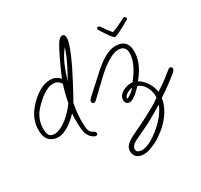

<svg xmlns="http://www.w3.org/2000/svg" viewBox="-158 -816 1377 1316"><g transform="rotate(-20 531.0 -158.5)"><path d="M404 89Q396 89 382.5 81.5Q369 74 361 67Q346 52 337 31Q328 10 323 -15Q318 -36 313.5 -60.5Q309 -85 307 -113Q288 -83 262 -54.5Q236 -26 206.5 -8Q177 10 147 10Q72 10 54 -70Q35 -153 75 -230Q95 -268 124 -303Q153 -338 189 -360Q225 -382 265 -382Q295 -382 323 -359Q324 -363 325.5 -372Q327 -381 331 -395Q343 -447 359 -503.5Q375 -560 389 -597Q406 -638 429 -638Q445 -638 450 -613Q460 -570 416 -412Q413 -403 406 -379.5Q399 -356 389.5 -325.5Q380 -295 370 -265Q360 -235 352 -211.5Q344 -188 340 -179Q339 -134 342.5 -93.5Q346 -53 356 -10Q359 6 364 19.5Q369 33 376 41Q383 47 389.5 50.5Q396 54 405 57Q418 60 420 71Q425 89 404 89ZM867 -610Q872 -610 877 -606.5Q882 -603 883 -598Q884 -593 881 -590Q879 -588 863 -575Q847 -562 826.5 -545.5Q806 -529 788 -516.5Q770 -504 763 -504Q757 -504 742.5 -516Q728 -528 712 -544.5Q696 -561 684 -574.5Q672 -588 669 -592Q668 -594 667 -598Q666 -603 670 -606.5Q674 -610 679 -610Q687 -610 693 -604Q729 -566 760 -540Q778 -549 800.5 -564.5Q823 -580 841 -593.5Q859 -607 862 -609Q864 -610 867 -610ZM354 -329Q377 -394 393 -450.5Q409 -507 415 -557Q387 -505 373.5 -447Q360 -389 354 -329ZM656 321Q631 321 614 308Q597 295 592 273Q585 242 602 218.5Q619 195 653 170Q680 151 724.5 118.5Q769 86 815 49Q841 29 856.5 14.5Q872 0 887 -16Q887 -23 886 -28Q885 -33 885 -35Q877 -71 851 -101.5Q825 -132 791 -136Q735 -48 699 -48Q674 -48 667 -76Q662 -100 676.5 -121Q691 -142 717 -156Q743 -170 769 -171Q836 -293 818 -373Q808 -416 766 -416Q703 -416 609 -301Q602 -292 583 -267Q564 -242 541.5 -210.5Q519 -179 497 -150Q492 -143 486 -136Q480 -129 472 -129Q459 -129 456 -143Q454 -152 459 -160Q461 -164 476 -183.5Q491 -203 511 -229Q531 -255 550.5 -280Q570 -305 582 -321Q630 -383 675.5 -415.5Q721 -448 768 -448Q835 -448 851 -376Q873 -280 806 -165Q845 -151 874.5 -117.5Q904 -84 914 -48Q942 -75 955 -88Q968 -101 974 -107Q980 -113 985 -119Q990 -125 1001 -137Q1012 -149 1035 -175Q1040 -179 1045 -179Q1050 -179 1055.5 -176Q1061 -173 1062 -167Q1065 -156 1050 -136Q1032 -116 1008.5 -90Q985 -64 961.5 -40.5Q938 -17 921 -2Q924 78 869 164Q853 189 831.5 212.5Q810 236 787 258Q758 282 723 301.5Q688 321 656 321ZM133 -20Q162 -20 190 -39.5Q218 -59 241 -86Q262 -110 278 -135.5Q294 -161 307 -188Q307 -223 309.5 -257Q312 -291 317 -325Q295 -350 266 -350Q236 -350 205 -327.5Q174 -305 148 -272Q122 -239 105 -209Q70 -142 88 -67Q98 -20 133 -20ZM696 -76Q714 -87 731 -106Q748 -125 754 -139Q724 -127 708 -109.5Q692 -92 696 -76ZM660 289Q705 289 765 232Q808 190 840 142Q878 82 886 33Q880 38 871.5 45.5Q863 53 847 67Q822 89 802.5 105Q783 121 764.5 134.5Q746 148 725 163Q704 178 676 198Q643 220 633 237.5Q623 255 626 267Q631 289 660 289Z"/></g></svg>

Font: Oooh Baby
Style: Normal
Weight: 400
Designer: Robert E. Leuschke
Foundry: Robert E. Leuschke
Version: Version 1.011; ttfautohint (v1.8.3)